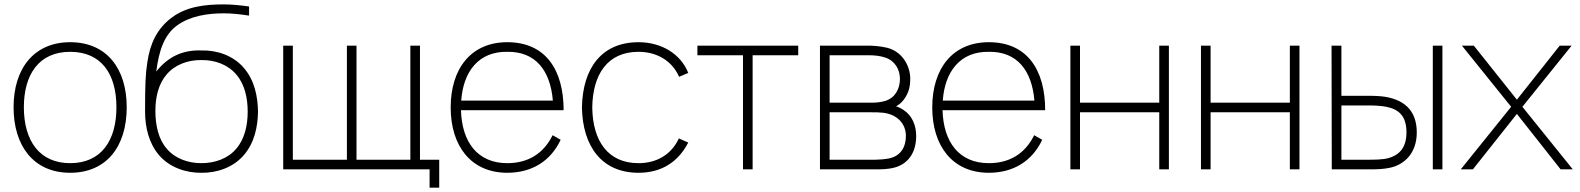

<svg xmlns="http://www.w3.org/2000/svg" viewBox="-20 -770 7182 873"><path d="M299 15.6C464.6 15.6 556.2 -104.2 556.2 -282.3C556.2 -456.3 466.7 -578.1 299 -578.1C135.4 -578.1 41.7 -459.4 41.7 -282.3C41.7 -107.3 132.3 15.6 299 15.6ZM509.4 -282.3C509.4 -131.2 440.6 -28.1 299 -28.1C160.4 -28.1 88.5 -129.2 88.5 -282.3C88.5 -430.2 156.2 -534.4 299 -534.4C439.6 -534.4 509.4 -435.4 509.4 -282.3Z M895.8 -540.6C808.3 -543.8 742.7 -510.4 690.6 -444.8C702.1 -538.5 727.1 -613.5 786.5 -655.2C844.8 -696.9 921.9 -709.4 996.9 -709.4C1034.4 -709.4 1072.9 -705.2 1112.5 -699V-740.6C1074 -745.8 1036.5 -750 996.9 -750C916.7 -750 829.2 -741.7 760.4 -689.6C693.8 -639.6 662.5 -571.9 650 -487.5C641.7 -434.4 639.6 -388.5 639.6 -262.5C639.6 -190.6 657.3 -117.7 703.1 -64.6C751 -8.3 827.1 16.7 895.8 15.6C965.6 16.7 1040.6 -8.3 1088.5 -64.6C1137.5 -120.8 1152.1 -194.8 1153.1 -262.5C1152.1 -331.2 1137.5 -405.2 1088.5 -461.5C1040.6 -517.7 965.6 -542.7 895.8 -540.6ZM895.8 -496.9C957.3 -497.9 1016.7 -476 1054.2 -431.3C1092.7 -387.5 1106.2 -324 1106.2 -262.5C1106.2 -201 1092.7 -138.5 1054.2 -93.8C1016.7 -49 957.3 -28.1 895.8 -28.1C835.4 -28.1 775 -49 737.5 -94.8C701 -136.5 686.5 -200 686.5 -265.6C686.5 -327.1 700 -387.5 737.5 -431.3C775 -476 835.4 -497.9 895.8 -496.9Z M1889.6 -43.8V-562.5H1845.8V-43.8H1601V-562.5H1557.3V-43.8H1311.5V-562.5H1267.7V0H1933.3V83.3H1977.1V-43.8Z M2286.5 -28.1C2152.1 -28.1 2080.2 -122.9 2076 -268.8H2542.7C2542.7 -453.1 2460.4 -578.1 2286.5 -578.1C2121.9 -578.1 2029.2 -458.3 2029.2 -281.2C2029.2 -107.3 2120.8 15.6 2286.5 15.6C2396.9 15.6 2483.3 -36.5 2529.2 -134.4L2492.7 -155.2C2451 -70.8 2380.2 -28.1 2286.5 -28.1ZM2286.5 -534.4C2414.6 -536.5 2482.3 -450 2493.8 -312.5H2077.1C2086.5 -444.8 2156.2 -536.5 2286.5 -534.4Z M3109.4 -438.5C3075 -525 2987.5 -578.1 2883.3 -578.1C2716.7 -578.1 2629.2 -461.5 2626 -281.2C2629.2 -105.2 2715.6 15.6 2883.3 15.6C2985.4 15.6 3062.5 -31.3 3109.4 -121.9L3066.7 -140.6C3032.3 -66.7 2965.6 -28.1 2883.3 -28.1C2744.8 -28.1 2675 -128.1 2672.9 -281.2C2675 -431.3 2741.7 -534.4 2883.3 -534.4C2967.7 -534.4 3036.5 -492.7 3067.7 -420.8Z M3609.4 -562.5H3151V-518.8H3358.3V0H3402.1V-518.8H3609.4Z M3708.3 -562.5V0H3960.4C3985.4 0 4017.7 0 4047.9 -8.3C4106.2 -24 4145.8 -72.9 4145.8 -152.1C4145.8 -199 4128.1 -243.8 4088.5 -269.8C4076 -278.1 4063.5 -284.4 4054.2 -286.5C4065.6 -292.7 4079.2 -303.1 4088.5 -315.6C4110.4 -344.8 4118.8 -372.9 4118.8 -411.5C4118.8 -471.9 4081.3 -536.5 4012.5 -553.1C3978.1 -561.5 3940.6 -562.5 3924 -562.5ZM3752.1 -518.8H3929.2C3953.1 -518.8 3980.2 -516.7 4005.2 -508.3C4049 -493.8 4071.9 -454.2 4071.9 -411.5C4071.9 -366.7 4051 -326 4006.3 -311.5C3987.5 -305.2 3960.4 -303.1 3944.8 -303.1H3752.1ZM3752.1 -259.4H3943.8C3960.4 -259.4 3978.1 -259.4 3995.8 -257.3C4059.4 -250 4099 -207.3 4099 -152.1C4099 -102.1 4076 -61.5 4024 -50C4004.2 -45.8 3975 -43.8 3960.4 -43.8H3752.1Z M4476 -28.1C4341.7 -28.1 4269.8 -122.9 4265.6 -268.8H4732.3C4732.3 -453.1 4650 -578.1 4476 -578.1C4311.5 -578.1 4218.8 -458.3 4218.8 -281.2C4218.8 -107.3 4310.4 15.6 4476 15.6C4586.5 15.6 4672.9 -36.5 4718.8 -134.4L4682.3 -155.2C4640.6 -70.8 4569.8 -28.1 4476 -28.1ZM4476 -534.4C4604.2 -536.5 4671.9 -450 4683.3 -312.5H4266.7C4276 -444.8 4345.8 -536.5 4476 -534.4Z M5251 -562.5V-303.1H4890.6V-562.5H4846.9V0H4890.6V-259.4H5251V0H5294.8V-562.5Z M5844.8 -562.5V-303.1H5484.4V-562.5H5440.6V0H5484.4V-259.4H5844.8V0H5888.5V-562.5Z M6034.4 -562.5 6035.4 0H6210.4C6242.7 0 6270.8 -1 6300 -7.3C6364.6 -20.8 6421.9 -72.9 6421.9 -167.7C6421.9 -274 6357.3 -315.6 6282.3 -329.2C6258.3 -333.3 6233.3 -334.4 6200 -334.4H6079.2V-562.5ZM6494.8 -562.5H6538.5V0H6494.8ZM6079.2 -290.6H6197.9C6226 -290.6 6257.3 -289.6 6283.3 -284.4C6340.6 -272.9 6375 -242.7 6375 -167.7C6375 -89.6 6333.3 -62.5 6292.7 -51C6266.7 -43.8 6226 -43.8 6197.9 -43.8H6079.2Z M7126 -562.5H7071.9L6877.1 -316.7L6681.3 -562.5H6627.1L6851 -284.4L6621.9 0H6677.1L6877.1 -252.1L7076 0H7131.3L6902.1 -284.4Z"/></svg>

Font: Manrope3 Thin
Style: Regular
Weight: 100
Width: 4
Designer: Mikhail Sharanda
Foundry: Mikhail Sharanda
Version: Version 3.000;PS 003.000;hotconv 1.0.88;makeotf.lib2.5.64775